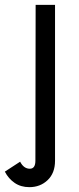

<svg xmlns="http://www.w3.org/2000/svg" viewBox="-68 -520 325 792"><path d="M-48 188 15 147Q30 176 55 176Q78 176 78 143L79 -500H159V143Q159 194 128.5 223Q98 252 53 252Q18 252 -7.5 234.5Q-33 217 -48 188Z"/></svg>

Font: Bellota
Style: Bold
Weight: 700
Designer: Kemie Guaida
Foundry: Kemie Guaida
Version: Version 4.001